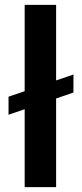

<svg xmlns="http://www.w3.org/2000/svg" viewBox="-20 -770 338 790"><path d="M282.2 -463.4V-389.2L15.1 -297.9V-372.1ZM210.9 -750V0H81.5V-750Z"/></svg>

Font: Roboto SemiBold
Style: Regular
Weight: 600
Designer: Christian Robertson
Foundry: Google
Version: Version 3.009; 2024